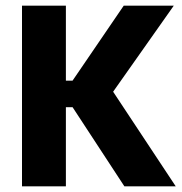

<svg xmlns="http://www.w3.org/2000/svg" viewBox="-20 -659 644 679"><path d="M601.5 0H419.9L236.6 -280H197.3V-373.8H236.6L417.6 -639H594.6L368.2 -317.8L368 -352.9ZM213 0H57.8V-639H213Z"/></svg>

Font: Anek Devanagari Medium
Style: Regular
Weight: 500
Designer: Kailash Malviya (Devanagari) & Yesha Goshar (Latin)
Foundry: Ek Type
Version: Version 1.003